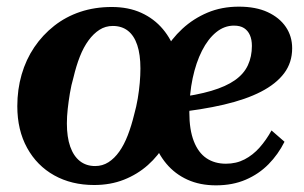

<svg xmlns="http://www.w3.org/2000/svg" viewBox="-20 -545 913 577"><path d="M629 12Q581 12 543.5 -5Q506 -22 480 -53Q454 -84 440.5 -125.5Q427 -167 427 -217Q427 -261 438.5 -305Q450 -349 472.5 -388.5Q495 -428 528 -458.5Q561 -489 603.5 -507Q646 -525 698 -525Q749 -525 784.5 -508.5Q820 -492 839 -464Q858 -436 858 -400Q858 -357 834 -325Q810 -293 764.5 -269.5Q719 -246 652.5 -230.5Q586 -215 500 -206L507 -251Q571 -259 615 -272Q659 -285 686 -304Q713 -323 725 -349Q737 -375 737 -407Q737 -426 731 -439.5Q725 -453 713.5 -460.5Q702 -468 683 -468Q654 -468 629.5 -448Q605 -428 587 -392.5Q569 -357 559 -310Q549 -263 549 -207Q549 -155 562.5 -120.5Q576 -86 600.5 -69.5Q625 -53 659 -53Q690 -53 715 -66Q740 -79 760 -101.5Q780 -124 796 -153L835 -119Q816 -81 787 -51.5Q758 -22 718.5 -5Q679 12 629 12ZM316 -524Q366 -524 404.5 -506.5Q443 -489 469.5 -457.5Q496 -426 509.5 -383.5Q523 -341 523 -290Q523 -242 511.5 -197.5Q500 -153 478 -115Q456 -77 424.5 -49Q393 -21 352.5 -5Q312 11 263 11Q195 11 143 -18Q91 -47 61.5 -100.5Q32 -154 32 -226Q32 -276 45 -321Q58 -366 83 -403Q108 -440 143 -467.5Q178 -495 221.5 -509.5Q265 -524 316 -524ZM201 -313Q194 -289 190 -264.5Q186 -240 183.5 -217.5Q181 -195 181 -174Q181 -133 191 -104.5Q201 -76 220 -61Q239 -46 266 -46Q288 -46 306 -57.5Q324 -69 338.5 -89.5Q353 -110 364 -138.5Q375 -167 383 -200Q390 -225 394 -249Q398 -273 400 -296Q402 -319 402 -339Q402 -381 392.5 -409.5Q383 -438 364.5 -452.5Q346 -467 319 -467Q297 -467 279 -455.5Q261 -444 246 -423.5Q231 -403 220 -375Q209 -347 201 -313Z"/></svg>

Font: Roboto Serif 72pt SemiCondensed SemiBold
Style: Italic
Weight: 600
Width: 4
Italic angle: -10°
Designer: Greg Gazdowicz
Foundry: Commercial Type
Version: Version 1.008